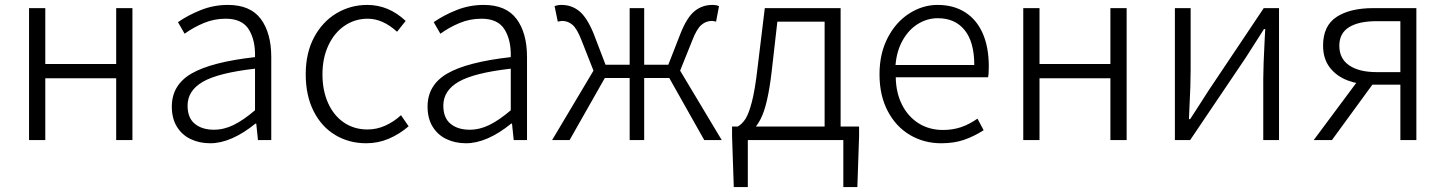

<svg xmlns="http://www.w3.org/2000/svg" viewBox="-20 -569 5872 780"><path d="M164 -536V-309H452V-536H518V0H452V-251H164V0H98V-536Z M678 -136Q678 -224 758.5 -270.5Q839 -317 1016 -337Q1018 -405 991 -449Q964 -493 897 -493Q850 -493 808 -475.5Q766 -458 730 -432L703 -479Q743 -507 795.5 -528Q848 -549 906 -549Q997 -549 1039.5 -492Q1082 -435 1082 -337V0H1028L1021 -67H1018Q919 13 834 13Q790 13 754.5 -4Q719 -21 698.5 -54.5Q678 -88 678 -136ZM1016 -121V-290Q867 -273 804.5 -237Q742 -201 742 -140Q742 -90 771.5 -66Q801 -42 849 -42Q890 -42 929.5 -61.5Q969 -81 1016 -121Z M1222 -267Q1222 -354 1256 -417.5Q1290 -481 1347 -515Q1404 -549 1472 -549Q1559 -549 1628 -484L1593 -440Q1535 -493 1474 -493Q1422 -493 1380 -464.5Q1338 -436 1314 -384.5Q1290 -333 1290 -267Q1290 -201 1313 -150Q1336 -99 1377.5 -71Q1419 -43 1473 -43Q1511 -43 1546 -59Q1581 -75 1609 -101L1640 -56Q1603 -24 1559.5 -5.5Q1516 13 1468 13Q1398 13 1342 -20.5Q1286 -54 1254 -117.5Q1222 -181 1222 -267Z M1717 -136Q1717 -224 1797.5 -270.5Q1878 -317 2055 -337Q2057 -405 2030 -449Q2003 -493 1936 -493Q1889 -493 1847 -475.5Q1805 -458 1769 -432L1742 -479Q1782 -507 1834.5 -528Q1887 -549 1945 -549Q2036 -549 2078.5 -492Q2121 -435 2121 -337V0H2067L2060 -67H2057Q1958 13 1873 13Q1829 13 1793.5 -4Q1758 -21 1737.5 -54.5Q1717 -88 1717 -136ZM2055 -121V-290Q1906 -273 1843.5 -237Q1781 -201 1781 -140Q1781 -90 1810.5 -66Q1840 -42 1888 -42Q1929 -42 1968.5 -61.5Q2008 -81 2055 -121Z M2263 -484Q2260 -484 2250 -482Q2248 -482 2246 -481L2233 -544Q2245 -549 2261 -549Q2302 -549 2333 -524Q2364 -499 2391 -434L2440 -306H2538V-536H2597V-306H2695L2745 -434Q2771 -499 2802 -524Q2833 -549 2874 -549Q2891 -549 2901 -544L2889 -481Q2887 -482 2885 -482Q2877 -484 2872 -484Q2848 -484 2829 -467.5Q2810 -451 2792 -404L2743 -282L2912 0H2841L2699 -252H2597V0H2538V-252H2437L2294 0H2223L2391 -282L2343 -404Q2325 -451 2306.5 -467.5Q2288 -484 2263 -484Z M2961 191 2954 -15V-55H3470V-15L3463 191H3406V0H3018V191ZM3138 -481 3115 -279Q3099 -141 3070 -85.5Q3041 -30 3001 -16L2977 -55Q2995 -65 3008.5 -86Q3022 -107 3034.5 -155Q3047 -203 3057 -289L3087 -536H3395V-20H3330V-481Z M3553 -267Q3553 -351 3586 -415Q3619 -479 3673.5 -514Q3728 -549 3789 -549Q3854 -549 3901 -519Q3948 -489 3972.5 -433Q3997 -377 3997 -299Q3997 -269 3994 -255H3619Q3620 -192 3644.5 -143.5Q3669 -95 3712 -68Q3755 -41 3811 -41Q3851 -41 3884.5 -52.5Q3918 -64 3951 -87L3976 -40Q3937 -15 3896.5 -1Q3856 13 3804 13Q3734 13 3677 -20.5Q3620 -54 3586.5 -117.5Q3553 -181 3553 -267ZM3790 -495Q3747 -495 3709.5 -472Q3672 -449 3647.5 -406Q3623 -363 3618 -305H3938Q3938 -398 3899 -446.5Q3860 -495 3790 -495Z M4203 -536V-309H4491V-536H4557V0H4491V-251H4203V0H4137V-536Z M4817 -536V-285Q4817 -222 4812 -130Q4811 -108 4810 -85H4815Q4832 -111 4848 -136L4889 -200L5114 -536H5176V0H5112V-250Q5112 -298 5118 -414Q5119 -433 5120 -451H5115L5041 -335L4815 0H4753V-536Z M5355 -384Q5355 -464 5409.5 -500Q5464 -536 5559 -536H5734V0H5669V-225H5556Q5501 -225 5455.5 -242Q5410 -259 5382.5 -294.5Q5355 -330 5355 -384ZM5669 -483H5573Q5500 -483 5460.5 -458.5Q5421 -434 5421 -383Q5421 -331 5461 -303.5Q5501 -276 5573 -276H5669ZM5564 -237 5391 0H5317L5509 -258Z"/></svg>

Font: 寒蝉端黑体 Light
Style: Regular
Weight: 300
Designer: ChillDuanSans {Warren2060}; 
Source Han Sans {Ryoko NISHIZUKA 西塚涼子 (kana, bopomofo & ideographs); Paul D. Hunt (Latin, G
Foundry: ChillType&Adobe
Version: Version 1.300;Glyphs 3.3 (3306)